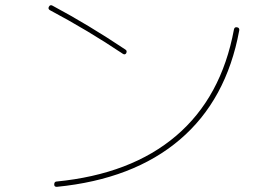

<svg xmlns="http://www.w3.org/2000/svg" viewBox="-20 -726 1040 745"><path d="M173.8 -686.5Q165 -691.4 169.9 -700.2Q174.8 -709 183.6 -704.1Q324.2 -628.9 465.8 -534.2Q474.6 -529.3 469.7 -519.5Q464.8 -511.7 456.1 -517.6Q322.3 -607.4 173.8 -686.5ZM190.4 -9.8Q190.4 -20.5 198.2 -21.5Q488.3 -49.8 663.6 -199.2Q838.9 -348.6 887.7 -611.3Q889.6 -622.1 899.9 -620.1Q910.2 -618.2 908.2 -607.4Q858.4 -337.9 677.7 -184.1Q497.1 -30.3 200.2 -1Q190.4 -1 190.4 -9.8Z"/></svg>

Font: Rounded Mgen+ 1m thin
Style: Regular
Weight: 100
Designer: [Source Han Sans]
Ryoko NISHIZUKA  (kana & ideographs); Paul D. Hunt (Latin, Greek & Cyrillic); Wenlong ZHANG  (bopomofo
Version: Version 1.059.20150602